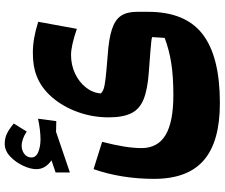

<svg xmlns="http://www.w3.org/2000/svg" viewBox="-90 -604 959 820"><g transform="rotate(-90 390.0 -194.5)"><path d="M676.3 -346.2Q604 -371.1 564.9 -371.1Q522 -371.1 485.6 -354Q449.2 -336.9 426.3 -308.1Q403.3 -279.3 400.4 -244.1Q407.2 -236.3 420.7 -231.7Q434.1 -227.1 466.1 -223.4Q498 -219.7 560.5 -214.8Q633.3 -210 674.3 -196.5Q715.3 -183.1 732.2 -157.5Q749 -131.8 749 -89.8V-41.5Q749 117.2 653.3 190.9Q557.6 264.6 359.4 264.6Q194.3 264.6 115 195.8Q35.6 127 35.6 -16.1Q35.6 -155.3 77.1 -274.9L193.8 -238.3Q167 -135.3 167 -70.3Q167 -1 222.7 32.5Q278.3 65.9 393.1 65.9Q473.1 65.9 530 56.9Q586.9 47.9 637.7 28.8L641.1 -24.9Q634.8 -26.9 622.6 -28.3Q610.4 -29.8 580.1 -32.2Q549.8 -34.7 489.3 -39.1Q416.5 -44.4 374.8 -61.5Q333 -78.6 315.7 -114.3Q298.3 -149.9 298.3 -210Q298.3 -279.8 321.3 -343Q344.2 -406.2 384.5 -452.6Q424.8 -499 475.6 -518.1Q515.1 -534.2 574.7 -534.2Q634.8 -534.2 706.5 -511.2ZM127 -540.5Q127 -520.5 150.4 -511Q173.8 -501.5 205.1 -501.5Q223.6 -501.5 247.6 -504.4Q271.5 -507.3 292.5 -512.2L282.2 -434.1L236.3 -435.1L63 -376V-437L114.7 -454.6Q97.7 -466.3 87.4 -482.4Q77.1 -498.5 77.1 -519.5Q77.1 -544.4 91.8 -575.9Q106.4 -607.4 131.1 -630.9Q155.8 -654.3 185.1 -654.3Q208.5 -654.3 227.5 -645.5Q246.6 -636.7 272 -615.7L237.8 -560.5Q204.6 -582 176.8 -582Q157.2 -582 142.1 -570.6Q127 -559.1 127 -540.5Z"/></g></svg>

Font: Pinar DS4 ExtraBold
Style: Regular
Weight: 800
Designer: Amin Abedi
Version: Version 3.000